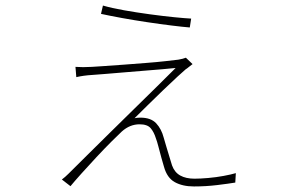

<svg xmlns="http://www.w3.org/2000/svg" viewBox="-20 -640 1040 692"><path d="M351 -620Q382 -611 427 -603Q472 -595 520 -588.5Q568 -582 608 -578Q648 -574 669 -573L664 -541Q639 -543 598.5 -548Q558 -553 511 -560Q464 -567 420 -575Q376 -583 344 -590ZM674 -409Q667 -404 660.5 -398.5Q654 -393 649 -390Q643 -385 620.5 -364.5Q598 -344 568.5 -315.5Q539 -287 511 -259.5Q483 -232 465 -214Q475 -216 486 -216Q524 -216 543 -195.5Q562 -175 570 -144Q574 -131 579.5 -111.5Q585 -92 591 -73.5Q597 -55 600 -44Q609 -19 629.5 -7.5Q650 4 681 4Q702 4 730.5 1.5Q759 -1 786 -6Q813 -11 830 -16L828 18Q804 22 763 27Q722 32 679 32Q638 32 610 16.5Q582 1 571 -39Q567 -52 561.5 -72Q556 -92 551 -111.5Q546 -131 542 -141Q535 -164 523 -178Q511 -192 483 -192Q448 -192 419 -166Q407 -155 382 -130Q357 -105 328 -74Q299 -43 273.5 -14.5Q248 14 234 31L203 7Q215 -2 227 -14Q255 -42 294 -80.5Q333 -119 376.5 -162Q420 -205 464 -248Q508 -291 546.5 -329Q585 -367 613 -395Q596 -393 565.5 -390.5Q535 -388 498.5 -385Q462 -382 425.5 -379Q389 -376 359.5 -373.5Q330 -371 314 -370Q297 -369 282.5 -367Q268 -365 255 -362L252 -399Q278 -397 311 -399Q326 -400 357 -402Q388 -404 427 -407Q466 -410 505 -413Q544 -416 575.5 -419.5Q607 -423 623 -425Q640 -428 650 -432Z"/></svg>

Font: Source Han Sans SC ExtraLight
Style: Regular
Weight: 250
Designer: Ryoko NISHIZUKA 西塚涼子 (kana, bopomofo & ideographs); Paul D. Hunt (Latin, Greek & Cyrillic); Sandoll Communications 산돌커뮤니
Foundry: Adobe
Version: Version 2.004;hotconv 1.0.118;makeotfexe 2.5.65603